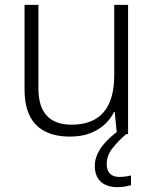

<svg xmlns="http://www.w3.org/2000/svg" viewBox="-20 -552 636 790"><path d="M268 10Q207 10 165 -11.5Q123 -33 102 -76Q81 -119 81 -184V-532H138V-189Q138 -113 172.5 -76Q207 -39 275 -39Q362 -39 406 -90Q450 -141 450 -242V-532H507V0H461L452 -91H449Q435 -62 409.5 -39Q384 -16 349 -3Q314 10 268 10ZM419 123Q419 149 432.5 162.5Q446 176 471 176Q486 176 498.5 174Q511 172 519 170V210Q508 213 494.5 215.5Q481 218 463 218Q419 218 394.5 195.5Q370 173 370 130Q370 104 382.5 78.5Q395 53 417 30Q439 7 466 -13L499 0Q465 29 442 59Q419 89 419 123Z"/></svg>

Font: Noto Sans Symbols Light
Style: Regular
Weight: 300
Version: Version 2.002